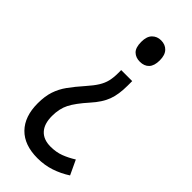

<svg xmlns="http://www.w3.org/2000/svg" viewBox="-236 -587 826 826"><g transform="rotate(45 176.5 -174.5)"><path d="M242 -302Q242 -249 228.5 -212.5Q215 -176 179 -136Q137 -89 120.5 -56.5Q104 -24 104 20Q104 68 127 93Q150 118 193 118Q227 118 254.5 107.5Q282 97 309 80L340 146Q306 168 268.5 180.5Q231 193 188 193Q108 193 65 149Q22 105 22 25Q22 -18 32.5 -49.5Q43 -81 63.5 -109.5Q84 -138 115 -173Q139 -200 152 -221Q165 -242 170 -263Q175 -284 175 -311V-330H242ZM263 -477Q263 -444 248 -428Q233 -412 206 -412Q181 -412 165.5 -427Q150 -442 150 -477Q150 -510 166 -526Q182 -542 206 -542Q232 -542 247.5 -525.5Q263 -509 263 -477Z"/></g></svg>

Font: Noto Sans Devanagari Condensed
Style: Regular
Weight: 400
Width: 3
Designer: Jelle Bosma - Monotype Design Team
Foundry: Monotype Imaging Inc.
Version: Version 2.004; ttfautohint (v1.8.4.7-5d5b)